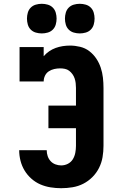

<svg xmlns="http://www.w3.org/2000/svg" viewBox="-20 -983 640 1011"><path d="M302 8Q274 8 246 3.5Q218 -1 192.5 -12Q167 -23 145.5 -42Q124 -61 109.5 -85Q95 -109 88 -136.5Q81 -164 81 -192H226Q226 -176 231 -161Q236 -146 246.5 -134.5Q257 -123 272 -117.5Q287 -112 302 -112Q321 -112 337.5 -120.5Q354 -129 363.5 -144.5Q373 -160 376.5 -178.5Q380 -197 380 -215V-308H235V-427H380V-520Q380 -533 378.5 -545.5Q377 -558 373 -570Q369 -582 361.5 -592.5Q354 -603 344 -610.5Q334 -618 321.5 -620.5Q309 -623 297 -623Q281 -623 265.5 -619.5Q250 -616 237 -607.5Q224 -599 217 -584.5Q210 -570 210 -554H83V-735H210V-687Q223 -702 239 -713Q255 -724 273 -730.5Q291 -737 310 -740Q329 -743 349 -743Q375 -743 402 -736.5Q429 -730 450.5 -713.5Q472 -697 487 -674.5Q502 -652 510.5 -626.5Q519 -601 522 -574Q525 -547 525 -520V-215Q525 -185 520 -155.5Q515 -126 501.5 -99Q488 -72 466.5 -50.5Q445 -29 418.5 -15.5Q392 -2 362 3Q332 8 302 8ZM400 -807Q384 -807 368.5 -811.5Q353 -816 342 -827Q331 -838 326.5 -853.5Q322 -869 322 -885Q322 -901 326.5 -916.5Q331 -932 342 -943Q353 -954 368.5 -958.5Q384 -963 400 -963Q416 -963 431.5 -958.5Q447 -954 458 -943Q469 -932 473.5 -916.5Q478 -901 478 -885Q478 -869 473.5 -853.5Q469 -838 458 -827Q447 -816 431.5 -811.5Q416 -807 400 -807ZM200 -807Q184 -807 168.5 -811.5Q153 -816 142 -827Q131 -838 126.5 -853.5Q122 -869 122 -885Q122 -901 126.5 -916.5Q131 -932 142 -943Q153 -954 168.5 -958.5Q184 -963 200 -963Q216 -963 231.5 -958.5Q247 -954 258 -943Q269 -932 273.5 -916.5Q278 -901 278 -885Q278 -869 273.5 -853.5Q269 -838 258 -827Q247 -816 231.5 -811.5Q216 -807 200 -807Z"/></svg>

Font: Iosevka Curly Slab HvEx
Style: Regular
Weight: 900
Width: 7
Monospace: yes
Designer: Belleve Invis
Foundry: Belleve Invis
Version: Version 11.1.0; ttfautohint (v1.8.3)